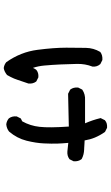

<svg xmlns="http://www.w3.org/2000/svg" viewBox="200 -704 600 1040"><g transform="rotate(90 500.0 -184.0)"><path d="M348.1 95.7Q330.6 93.3 317.4 82.5L316.9 82L316.4 81.5Q261.7 3.9 250 -86.4Q238.3 -176.3 238.3 -243.2Q238.3 -309.6 239.3 -349.6Q240.2 -391.1 260.7 -425.8L261.2 -426.8L262.2 -427.7Q279.3 -440.4 304.2 -438.5H305.2L306.2 -438L325.7 -428.2L326.7 -427.7L327.6 -426.8Q335.4 -418 338.6 -407.5Q341.8 -397 340.8 -385.3V-384.3L340.3 -383.8Q333 -364.7 329.3 -344Q325.7 -323.2 326.2 -300.8Q327.1 -254.9 329.1 -211.2Q331.1 -167.5 335 -124Q336.4 -107.9 339.6 -92.3Q342.8 -76.7 347.7 -62.5Q351.6 -71.3 357.4 -79.6L357.9 -80.1L358.4 -80.6Q374 -93.8 397.9 -91.8H398.9L399.9 -91.3L419.4 -81.5L420.9 -80.6L421.9 -79.6Q434.6 -62.5 432.6 -38.6V-38.1L432.1 -37.1Q422.4 -7.8 412.6 20.5Q409.7 30.3 405.5 39.8Q401.4 49.3 396.7 58.6Q392.1 67.9 386.7 77.1L386.2 78.1L385.3 78.6Q366.7 93.3 349.1 95.7H348.6ZM652.8 82Q635.3 79.6 622.1 68.8L621.6 68.4L621.1 67.9Q608.4 50.8 610.4 26.9V25.9L610.8 24.9L620.6 5.4L621.6 3.4L623 2.9L623.5 2.4L637.2 -4.4Q661.6 -47.9 667 -98.6Q672.9 -149.9 665.5 -256.8L489.3 -252.9H487.8L486.8 -253.4L467.3 -263.2L465.8 -264.2L464.8 -265.1Q452.1 -282.2 454.1 -306.2V-307.1L454.6 -308.1L464.4 -327.6L465.3 -329.1L466.3 -330.1Q491.2 -346.7 522.5 -344.7H647.9Q629.4 -387.7 620.1 -427.2L619.6 -429.7L620.6 -431.2L630.4 -450.7L630.9 -452.1L631.8 -452.6Q639.6 -459.5 649.7 -462.2Q659.7 -464.8 671.4 -463.9H672.4L673.3 -463.4L692.9 -453.6L694.3 -452.6L695.3 -451.7Q713.4 -425.8 725.1 -397.9Q730.5 -384.8 734.4 -370.8Q738.3 -356.9 740.7 -342.3Q744.6 -342.3 748.8 -342Q752.9 -341.8 757.1 -341.6Q761.2 -341.3 765.4 -341.1Q769.5 -340.8 773.4 -340.6Q777.3 -340.3 781.5 -340.1Q785.6 -339.8 789.6 -339.8Q817.9 -338.9 840.8 -326.7L841.8 -325.7L842.8 -324.7Q855.5 -307.6 853.5 -283.7V-282.7L853 -281.7L843.3 -262.2L842.3 -260.7L841.3 -259.8Q832.5 -253.4 822.3 -250.7Q812 -248 800.3 -249L753.9 -253.9Q756.8 -222.7 757.8 -195.3Q758.8 -165 756.8 -122.1Q754.9 -79.1 742.2 -27.8Q729 24.4 692.9 66.4L692.4 66.9L691.9 67.4Q675.3 80.1 653.8 82H653.3Z"/></g></svg>

Font: NaikaiFont
Style: SemiBold
Weight: 600
Version: Version 1.89